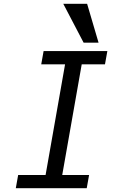

<svg xmlns="http://www.w3.org/2000/svg" viewBox="-20 -995 640 1015"><path d="M76 -70H221L324 -655H198L210.5 -725H547.5L535 -655H412L309 -70H451L438.5 0H63.5ZM314.5 -975H440.5L501 -769.5H422Z"/></svg>

Font: JuliaMono
Style: Italic
Weight: 400
Italic angle: -9°
Monospace: yes
Designer: cormullion
Foundry: corm
Version: Version 0.057; ttfautohint (v1.8.4)